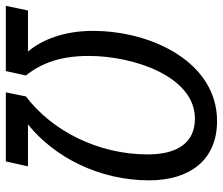

<svg xmlns="http://www.w3.org/2000/svg" viewBox="-97 -692 765 659"><g transform="rotate(90 285.5 -362.5)"><path d="M-24 0H200L215 -69C172 -123 148 -189 148 -285C148 -440 219 -649 363 -649C448 -649 486 -586 486 -487C486 -318 406 -159 287 -69L273 0H510L527 -76H383C495 -166 575 -320 575 -492C575 -627 509 -725 371 -725C173 -725 62 -506 62 -298C62 -199 93 -123 133 -76H-8Z"/></g></svg>

Font: Noto Sans Display SemiCondensed
Style: Italic
Weight: 400
Width: 4
Italic angle: -12°
Designer: Monotype Design Team
Foundry: Monotype Imaging Inc.
Version: Version 1.900